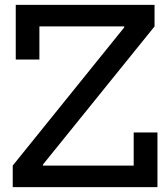

<svg xmlns="http://www.w3.org/2000/svg" viewBox="-20 -772 693 792"><path d="M32.5 -89 492.5 -659V-687L617.5 -663L157 -93V-62.5ZM617.5 -752V-663H142.5V-526.5H45V-752ZM531.5 -225.5H629.5V0H32.5V-89H531.5Z"/></svg>

Font: Hepta Slab ExtraLight Medium
Style: Regular
Weight: 500
Version: Version 1.100